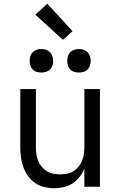

<svg xmlns="http://www.w3.org/2000/svg" viewBox="-20 -994 640 1022"><path d="M268 8Q242 8 215.5 1.5Q189 -5 167 -20Q145 -35 129 -57.5Q113 -80 104 -105Q95 -130 91.5 -156.5Q88 -183 88 -210V-520H171V-210Q171 -192 173.5 -173.5Q176 -155 183 -138Q190 -121 202 -106.5Q214 -92 229.5 -82.5Q245 -73 263.5 -69.5Q282 -66 300 -66Q318 -66 336.5 -69.5Q355 -73 370.5 -82.5Q386 -92 398 -106.5Q410 -121 417 -138Q424 -155 426.5 -173.5Q429 -192 429 -210V-520H512V0H429V-96Q419 -72 403 -51.5Q387 -31 366 -17.5Q345 -4 319.5 2Q294 8 268 8ZM400 -608Q387 -608 375 -611.5Q363 -615 354 -624Q345 -633 341.5 -645Q338 -657 338 -670Q338 -683 341.5 -695Q345 -707 354 -716Q363 -725 375 -729Q387 -733 400 -733Q413 -733 425 -729Q437 -725 446 -716Q455 -707 459 -695Q463 -683 463 -670Q463 -657 459 -645Q455 -633 446 -624Q437 -615 425 -611.5Q413 -608 400 -608ZM200 -608Q187 -608 175 -611.5Q163 -615 154 -624Q145 -633 141.5 -645Q138 -657 138 -670Q138 -683 141.5 -695Q145 -707 154 -716Q163 -725 175 -729Q187 -733 200 -733Q213 -733 225 -729Q237 -725 246 -716Q255 -707 259 -695Q263 -683 263 -670Q263 -657 259 -645Q255 -633 246 -624Q237 -615 225 -611.5Q213 -608 200 -608ZM315 -782 168 -916 232 -974 366 -828Z"/></svg>

Font: Zed Sans Extended
Style: Regular
Weight: 400
Width: 7
Designer: Belleve Invis
Foundry: Belleve Invis
Version: Version 1.0.0; ttfautohint (v1.8.4)